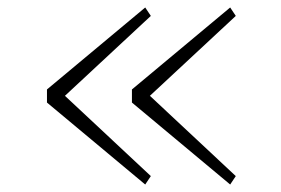

<svg xmlns="http://www.w3.org/2000/svg" viewBox="-20 -550 750 513"><path d="M105.5 -311 368 -530 383 -507.5 153.5 -294 383 -79.5 368 -57 105.5 -276ZM332.5 -311 595 -530 610 -507.5 380.5 -294 610 -79.5 595 -57 332.5 -276Z"/></svg>

Font: League Mono Thin
Style: Regular
Weight: 100
Width: 6
Designer: Tyler Finck
Foundry: The League of Moveable Type / Tyler Finck
Version: Version 2.300;RELEASE